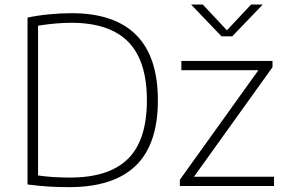

<svg xmlns="http://www.w3.org/2000/svg" viewBox="-20 -804 1234 830"><path d="M99 -6.5V-728Q144 -737.5 193.5 -742.2Q243 -747 289.5 -747Q474.5 -747 568.5 -653Q662.5 -559 662.5 -370Q662.5 -180 566.5 -87.5Q470.5 5 279 5Q231.5 5 191 2.5Q150.5 0 99 -6.5ZM615 -370Q615 -541.5 534 -623.5Q453 -705.5 288 -705.5Q224 -705.5 144.5 -693V-45.5Q204 -36.5 283.5 -36.5Q451 -36.5 533 -117.2Q615 -198 615 -370ZM818.5 -40H1164.5V0H757.5V-27L1097 -500.5H764V-540.5H1158V-513.5ZM1065.5 -784.5H1116L984 -647H937.5L806 -784.5H856.5L961 -673Z"/></svg>

Font: Encode Sans Semi Expanded ExLight
Style: Regular
Weight: 275
Width: 6
Designer: Multiple Designers
Foundry: Impallari Type
Version: Version 2.000